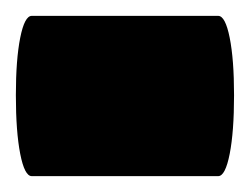

<svg xmlns="http://www.w3.org/2000/svg" viewBox="-40 -222 315 242"><path d="M0 0V-202H235V0ZM235 0V-202Q244 -202 249.5 -174.5Q255 -147 255 -102Q255 -56 249.5 -28Q244 0 235 0ZM0 0Q-9 0 -14.5 -28Q-20 -56 -20 -102Q-20 -147 -14.5 -174.5Q-9 -202 0 -202Z"/></svg>

Font: Alexandria ExtraBold
Style: Regular
Weight: 800
Designer: Mohamed Gaber
Foundry: Kief Type Foundry
Version: Version 5.100